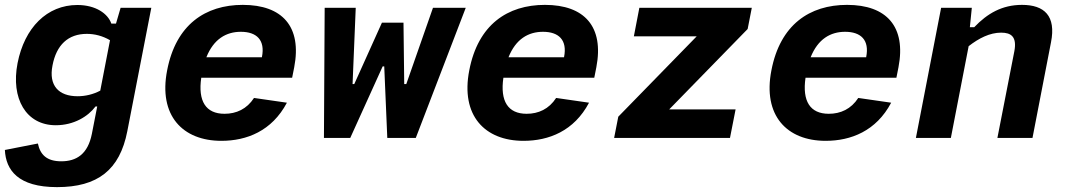

<svg xmlns="http://www.w3.org/2000/svg" viewBox="-20 -566 4380 788"><path d="M52 -306.5C24 -162 86.5 -52 209 -52C283 -52 341.5 -88 372 -129H379L357 -16.5C340.5 67 293.5 96 231.5 96C171.5 96 145 68.5 135.5 23L0 49.5C4 132 54 202 214 202C380.5 202 471.5 132 502.5 -27.5L601 -534H475L456 -469H437C423 -510 373 -545.5 297.5 -545.5C173 -545.5 80.5 -452.5 52 -306.5ZM195.5 -297.5C211.5 -381.5 259.5 -427 336.5 -427C368 -427 400.5 -419 431.5 -401L391.5 -194C362.5 -178.5 329.5 -171 298.5 -171C221 -171 179 -214.5 195.5 -297.5Z M666 -277.5C629.5 -91.5 730 12 888.5 12C992 12 1096 -28 1157.5 -144.5L1022.5 -164C993 -118.5 950 -99 901.5 -99C824.5 -99 792 -151 806 -247H1179L1187.5 -290C1219.5 -456.5 1139 -546 976.5 -546C823 -546 702 -465 666 -277.5ZM827 -331C857 -406 908.5 -435.5 968.5 -435.5C1033 -435.5 1069 -402 1055 -332V-331Z M1312.5 -534 1309.5 0H1417.5L1550.5 -293.5H1557L1569.5 0H1686.5L1891.5 -534H1757L1647.5 -221H1639L1636 -473H1547.5L1434 -221H1427L1440 -534Z M1906 -277.5C1869.5 -91.5 1970 12 2128.5 12C2232 12 2336 -28 2397.5 -144.5L2262.5 -164C2233 -118.5 2190 -99 2141.5 -99C2064.5 -99 2032 -151 2046 -247H2419L2427.5 -290C2459.5 -456.5 2379 -546 2216.5 -546C2063 -546 1942 -465 1906 -277.5ZM2067 -331C2097 -406 2148.5 -435.5 2208.5 -435.5C2273 -435.5 2309 -402 2295 -332V-331Z M2604 -534 2581.5 -417H2839.5L2517.5 -87L2500.5 0H2976L2999 -117H2726.5L3048.5 -447L3065.5 -534Z M3146 -277.5C3109.5 -91.5 3210 12 3368.5 12C3472 12 3576 -28 3637.5 -144.5L3502.5 -164C3473 -118.5 3430 -99 3381.5 -99C3304.5 -99 3272 -151 3286 -247H3659L3667.5 -290C3699.5 -456.5 3619 -546 3456.5 -546C3303 -546 3182 -465 3146 -277.5ZM3307 -331C3337 -406 3388.5 -435.5 3448.5 -435.5C3513 -435.5 3549 -402 3535 -332V-331Z M4217.5 0 4293.5 -392.5C4315 -501 4266 -546 4174.5 -546C4093 -546 4032.5 -511 3978.5 -454.5H3960.5L3968.5 -534H3842.5L3739 0H3882.5L3955.5 -376.5C3998 -409.5 4042.5 -432 4089 -432C4129.5 -432 4154.5 -415.5 4143 -355.5L4073.5 0Z"/></svg>

Font: Monaspace Neon
Style: Bold Italic
Weight: 700
Italic angle: -11°
Designer: Riley Cran & the Lettermatic Team
Foundry: Lettermatic
Version: Version 1.200 (Monaspace Neon)